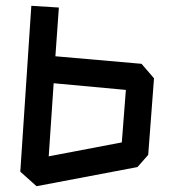

<svg xmlns="http://www.w3.org/2000/svg" viewBox="-20 -651 581 662"><path d="M106 -9 50 -59 88 -631 183 -625 171 -457 468 -431 511 -381 491 -117 454 -75ZM148 -112 400 -160 414 -341 165 -364Z"/></svg>

Font: ZCOOL KuaiLe
Style: Regular
Weight: 400
Designer: Lui Bingke
Foundry: ZCOOL
Version: Version 3.51;August 12, 2021;FontCreator 13.0.0.2613 64-bit